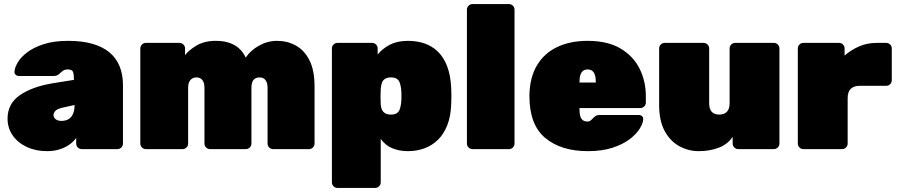

<svg xmlns="http://www.w3.org/2000/svg" viewBox="-20 -730 4399 940"><path d="M211 10Q154 10 110 -11Q66 -32 41.5 -68Q17 -104 17 -149Q17 -222 76.5 -263.5Q136 -305 236 -322L342 -339V-340Q342 -366 337.5 -378Q333 -390 312 -390Q298 -390 289.5 -384.5Q281 -379 271 -369Q260 -358 243 -358H73Q63 -358 56.5 -364Q50 -370 51 -380Q52 -399 67 -424.5Q82 -450 113.5 -474Q145 -498 194.5 -514Q244 -530 314 -530Q382 -530 432.5 -515.5Q483 -501 516 -473.5Q549 -446 565.5 -405.5Q582 -365 582 -314V-27Q582 -16 574 -8Q566 0 555 0H380Q369 0 361 -8Q353 -16 353 -27V-55Q339 -35 317.5 -20.5Q296 -6 269 2Q242 10 211 10ZM280 -138Q300 -138 314.5 -146Q329 -154 337 -171.5Q345 -189 345 -215V-216L286 -203Q260 -197 251 -187Q242 -177 242 -166Q242 -159 246.5 -152.5Q251 -146 259.5 -142Q268 -138 280 -138Z M694 0Q683 0 675 -8Q667 -16 667 -27V-493Q667 -504 675 -512Q683 -520 694 -520H859Q870 -520 878 -512Q886 -504 886 -493V-460Q903 -483 939.5 -505.5Q976 -528 1025 -530Q1143 -534 1183 -448Q1206 -483 1248 -506.5Q1290 -530 1336 -530Q1387 -530 1428.5 -507Q1470 -484 1495 -435Q1520 -386 1520 -307V-27Q1520 -16 1512 -8Q1504 0 1493 0H1317Q1306 0 1298 -8Q1290 -16 1290 -27V-302Q1290 -318 1285 -329Q1280 -340 1271.5 -345.5Q1263 -351 1250 -351Q1238 -351 1229 -345.5Q1220 -340 1215.5 -329Q1211 -318 1211 -302V-27Q1211 -16 1203 -8Q1195 0 1184 0H1008Q997 0 989 -8Q981 -16 981 -27V-302Q981 -318 976 -329Q971 -340 962.5 -345.5Q954 -351 941 -351Q929 -351 920 -345Q911 -339 906 -328.5Q901 -318 901 -302V-27Q901 -16 893 -8Q885 0 874 0Z M1632 190Q1621 190 1613 182Q1605 174 1605 163V-493Q1605 -504 1613 -512Q1621 -520 1632 -520H1802Q1813 -520 1821 -512Q1829 -504 1829 -493V-463Q1852 -492 1888.5 -511Q1925 -530 1977 -530Q2021 -530 2058 -517.5Q2095 -505 2123.5 -477.5Q2152 -450 2169 -406Q2186 -362 2189 -299Q2190 -277 2190 -260Q2190 -243 2189 -220Q2187 -161 2170 -117.5Q2153 -74 2124.5 -46Q2096 -18 2058.5 -4Q2021 10 1977 10Q1935 10 1901 -4Q1867 -18 1844 -50V163Q1844 174 1836 182Q1828 190 1817 190ZM1894 -169Q1913 -169 1923 -176Q1933 -183 1937.5 -196Q1942 -209 1944 -227Q1947 -260 1944 -293Q1942 -311 1937.5 -324Q1933 -337 1923 -344Q1913 -351 1894 -351Q1876 -351 1865 -344Q1854 -337 1849.5 -324Q1845 -311 1844 -293Q1843 -271 1843 -256.5Q1843 -242 1844 -219Q1845 -203 1850.5 -192Q1856 -181 1866.5 -175Q1877 -169 1894 -169Z M2293 0Q2282 0 2274 -8Q2266 -16 2266 -27V-683Q2266 -694 2274 -702Q2282 -710 2293 -710H2472Q2483 -710 2491 -702Q2499 -694 2499 -683V-27Q2499 -16 2491 -8Q2483 0 2472 0Z M2858 10Q2727 10 2649.5 -54.5Q2572 -119 2572 -259Q2572 -261 2572 -263Q2572 -265 2572 -266Q2574 -352 2609.5 -411Q2645 -470 2708.5 -500Q2772 -530 2857 -530Q2955 -530 3018 -492.5Q3081 -455 3111.5 -393.5Q3142 -332 3142 -258V-228Q3142 -217 3134 -209Q3126 -201 3115 -201H2817Q2817 -200 2817 -199Q2817 -198 2817 -196Q2817 -176 2820.5 -162.5Q2824 -149 2833 -142Q2842 -135 2856 -135Q2862 -135 2866.5 -137Q2871 -139 2875.5 -143.5Q2880 -148 2885 -153Q2894 -162 2900 -164.5Q2906 -167 2918 -167H3107Q3117 -167 3123.5 -161Q3130 -155 3129 -145Q3128 -126 3111.5 -99.5Q3095 -73 3062 -48Q3029 -23 2978 -6.5Q2927 10 2858 10ZM2817 -326H2897V-327Q2897 -349 2892.5 -363Q2888 -377 2879 -383.5Q2870 -390 2857 -390Q2844 -390 2835 -383.5Q2826 -377 2821.5 -363Q2817 -349 2817 -327Z M3401 10Q3351 10 3306.5 -14Q3262 -38 3234.5 -88Q3207 -138 3207 -217V-493Q3207 -504 3215 -512Q3223 -520 3234 -520H3425Q3436 -520 3444 -512Q3452 -504 3452 -493V-224Q3452 -169 3502 -169Q3526 -169 3539 -183Q3552 -197 3552 -224V-493Q3552 -504 3560 -512Q3568 -520 3579 -520H3769Q3780 -520 3788 -512Q3796 -504 3796 -493V-27Q3796 -16 3788 -8Q3780 0 3769 0H3594Q3583 0 3575 -8Q3567 -16 3567 -27V-60Q3542 -23 3498 -6.5Q3454 10 3401 10Z M3913 0Q3902 0 3894 -8Q3886 -16 3886 -27V-493Q3886 -504 3894 -512Q3902 -520 3913 -520H4088Q4099 -520 4107 -512Q4115 -504 4115 -493V-458Q4147 -486 4186.5 -503Q4226 -520 4271 -520H4319Q4330 -520 4338 -512Q4346 -504 4346 -493V-337Q4346 -326 4338 -318Q4330 -310 4319 -310H4190Q4160 -310 4145 -295Q4130 -280 4130 -250V-27Q4130 -16 4122 -8Q4114 0 4103 0Z"/></svg>

Font: Rubik Light Black
Style: Regular
Weight: 900
Version: Version 2.104